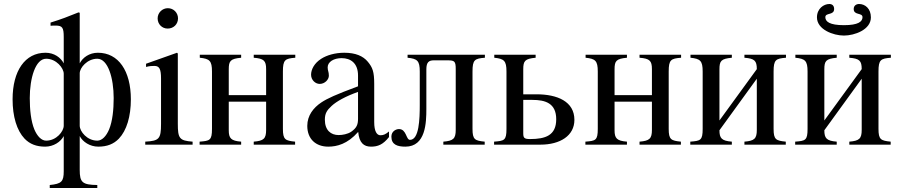

<svg xmlns="http://www.w3.org/2000/svg" viewBox="-20 -724 4502 961"><path d="M299 -95C299 -66 262 -20 211 -20C187 -20 166 -43 152 -76C135 -117 129 -175 129 -233C129 -332 157 -430 211 -430C262 -430 299 -383 299 -355ZM379 -357C379 -385 417 -430 467 -430C521 -430 549 -332 549 -233C549 -175 543 -117 526 -76C512 -43 491 -20 467 -20C416 -20 379 -66 379 -95ZM379 -660 373 -662C321 -641 288 -628 233 -611V-595C242 -596 249 -596 258 -596C292 -596 299 -586 299 -539V-407C284 -436 251 -460 208 -460C105 -460 43 -369 43 -227C43 -141 64 -71 103 -30C129 -3 162 10 206 10C248 10 284 -14 299 -43V133C299 185 288 196 229 202V217H467V202C392 201 379 189 379 126V-43C394 -14 430 10 472 10C516 10 549 -3 575 -30C614 -71 635 -141 635 -227C635 -369 573 -460 470 -460C427 -460 394 -436 379 -407Z M944 0V-15C878 -20 870 -31 870 -105V-456L866 -460L711 -405V-389C729 -394 744 -394 753 -394C778 -394 786 -378 786 -331V-104C786 -28 776 -19 707 -15V0ZM871 -632C871 -660 849 -683 820 -683C792 -683 769 -660 769 -632C769 -603 791 -581 819 -581C849 -581 871 -603 871 -632Z M1458 -450H1250V-435C1301 -431 1312 -420 1312 -378V-248H1125V-377C1125 -419 1133 -430 1187 -435V-450H980V-435C1029 -430 1041 -420 1041 -366V-79C1041 -21 1030 -19 979 -15V0H1187V-15C1136 -19 1125 -32 1125 -72V-215H1312V-74C1312 -30 1300 -19 1250 -15V0H1457V-15C1408 -20 1396 -25 1396 -79V-366C1396 -425 1407 -431 1458 -435Z M1772 -130C1772 -101 1766 -84 1737 -64C1720 -53 1695 -48 1675 -48C1636 -48 1606 -72 1606 -125C1606 -156 1616 -172 1640 -194C1665 -217 1710 -242 1772 -264ZM1927 -66C1910 -52 1900 -47 1884 -47C1866 -47 1853 -67 1853 -113V-304C1853 -365 1845 -386 1821 -415C1797 -444 1759 -460 1703 -460C1658 -460 1616 -448 1588 -430C1553 -408 1537 -376 1537 -350C1537 -323 1559 -304 1580 -304C1606 -304 1626 -326 1626 -345C1626 -366 1620 -369 1620 -387C1620 -414 1650 -433 1690 -433C1735 -433 1772 -408 1772 -346V-292C1659 -250 1618 -231 1588 -211C1549 -185 1518 -146 1518 -94C1518 -28 1561 10 1623 10C1666 10 1719 -3 1772 -63H1773C1778 -10 1800 10 1837 10C1871 10 1897 0 1927 -38Z M2407 -450H2020V-435C2069 -430 2081 -420 2081 -366V-199C2081 -128 2078 -24 2032 -24C2012 -24 2015 -78 1977 -78C1962 -78 1939 -67 1939 -40C1939 0 1969 10 2009 10C2111 10 2114 -110 2114 -179V-377C2114 -412 2126 -422 2151 -422H2221C2255 -422 2261 -417 2261 -379V-74C2261 -30 2249 -19 2199 -15V0H2406V-15C2357 -20 2345 -25 2345 -79V-366C2345 -425 2356 -431 2407 -435Z M2599 -224H2644C2709 -224 2764 -208 2764 -127C2764 -46 2710 -28 2633 -28C2602 -28 2599 -35 2599 -59ZM2599 -252V-377C2599 -419 2607 -430 2661 -435V-450H2454V-435C2503 -430 2515 -420 2515 -366V-79C2515 -21 2504 -19 2453 -15V0H2685C2784 0 2855 -45 2855 -124C2855 -216 2770 -252 2665 -252Z M3389 -450H3181V-435C3232 -431 3243 -420 3243 -378V-248H3056V-377C3056 -419 3064 -430 3118 -435V-450H2911V-435C2960 -430 2972 -420 2972 -366V-79C2972 -21 2961 -19 2910 -15V0H3118V-15C3067 -19 3056 -32 3056 -72V-215H3243V-74C3243 -30 3231 -19 3181 -15V0H3388V-15C3339 -20 3327 -25 3327 -79V-366C3327 -425 3338 -431 3389 -435Z M3914 -450H3706V-435C3757 -431 3768 -420 3768 -378L3581 -121V-377C3581 -419 3589 -430 3643 -435V-450H3436V-435C3485 -430 3497 -420 3497 -366V-79C3497 -21 3486 -19 3435 -15V0H3643V-15C3592 -19 3581 -32 3581 -72L3768 -330V-74C3768 -30 3756 -19 3706 -15V0H3913V-15C3864 -20 3852 -25 3852 -79V-366C3852 -425 3863 -431 3914 -435Z M4439 -450H4231V-435C4282 -431 4293 -420 4293 -378L4106 -121V-377C4106 -419 4114 -430 4168 -435V-450H3961V-435C4010 -430 4022 -420 4022 -366V-79C4022 -21 4011 -19 3960 -15V0H4168V-15C4117 -19 4106 -32 4106 -72L4293 -330V-74C4293 -30 4281 -19 4231 -15V0H4438V-15C4389 -20 4377 -25 4377 -79V-366C4377 -425 4388 -431 4439 -435ZM4339 -637C4339 -681 4310 -704 4280 -704C4266 -704 4253 -696 4253 -679C4253 -646 4297 -662 4297 -638C4297 -616 4276 -598 4204 -598C4132 -598 4111 -616 4111 -638C4111 -662 4155 -646 4155 -679C4155 -696 4145 -704 4131 -704C4103 -704 4069 -681 4069 -637C4069 -576 4151 -546 4204 -546C4257 -546 4339 -575 4339 -637Z"/></svg>

Font: XITS Math
Style: Regular
Weight: 400
Designer: MicroPress Inc., with final additions and corrections provided by Coen Hoffman, Elsevier (retired)
Version: Version 1.302